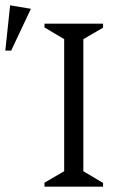

<svg xmlns="http://www.w3.org/2000/svg" viewBox="-117 -701 457 721"><path d="M50 0V-15L124 -58V-554L50 -598V-612H270V-597L196 -554V-58L270 -14V0ZM-97 -511 -79 -681 -1 -668 -75 -511Z"/></svg>

Font: Ancizar Serif Light
Style: Regular
Weight: 300
Designer: Cesar Puertas, Viviana Monsalve, Julian Moncada, Julian Prieto, Jose Castro, Felipe Aragon, Mariel Hernandez, Sara Alarc
Version: Version 8.100